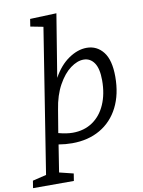

<svg xmlns="http://www.w3.org/2000/svg" viewBox="-173 -843 852 1144"><g transform="rotate(-10 252.5 -271.0)"><path d="M530 -339Q530 -233 490.5 -155Q451 -77 378.5 -35Q306 7 209 7Q168 7 127 0L101 165L186 186L179 230H-68L-61 186L22 166L160 -706L83 -721L90 -766L250 -772L188 -392Q227 -463 282 -500.5Q337 -538 391 -538Q453 -538 491.5 -489Q530 -440 530 -339ZM137 -67Q186 -54 223 -54Q292 -54 343 -88.5Q394 -123 421.5 -186Q449 -249 449 -331Q449 -403 425 -437.5Q401 -472 361 -472Q323 -472 281.5 -441.5Q240 -411 206.5 -350.5Q173 -290 160 -205Z"/></g></svg>

Font: Bitter Pro
Style: Italic
Weight: 400
Italic angle: -9°
Designer: Sol Matas, and Bitter project Authors
Foundry: Sol Matas
Version: Version 1.010